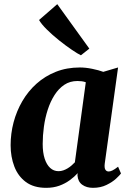

<svg xmlns="http://www.w3.org/2000/svg" viewBox="-20 -892 622 922"><path d="M483 -106.5Q480.5 -86 486 -77.2Q491.5 -68.5 502 -68.5Q509.5 -68.5 520 -73.5Q530.5 -78.5 547 -91.5L561 -59Q555.5 -51 537.5 -34.2Q519.5 -17.5 491.2 -3.8Q463 10 426.5 10Q395.5 10 375 -4.8Q354.5 -19.5 352 -49.5L353 -60.5Q337.5 -43 315.2 -26.8Q293 -10.5 264.8 -0.2Q236.5 10 201.5 10Q142 10 104.2 -18Q66.5 -46 48.8 -92.5Q31 -139 31 -194.5Q31 -250.5 45.2 -304.5Q59.5 -358.5 87.2 -406.2Q115 -454 155.5 -490.2Q196 -526.5 248.2 -547.2Q300.5 -568 363.5 -568Q391 -568 422.8 -561.5Q454.5 -555 476 -547L547 -568ZM392 -497Q382.5 -500.5 372.2 -501.8Q362 -503 352 -503Q316 -503 288.8 -484.8Q261.5 -466.5 241.8 -435.5Q222 -404.5 209.2 -365Q196.5 -325.5 190.8 -283.2Q185 -241 185 -200.5Q185 -159.5 194.5 -130.2Q204 -101 221 -85.5Q238 -70 261 -70Q273 -70 283.8 -73.8Q294.5 -77.5 304.5 -83.5Q314.5 -89.5 323.2 -97Q332 -104.5 339.5 -112.5ZM368.5 -626.5Q353.5 -633.5 324.8 -653Q296 -672.5 263.8 -698.2Q231.5 -724 205 -750.2Q178.5 -776.5 167.5 -796L255 -872L409 -658.5Z"/></svg>

Font: Merriweather Light 18pt ExtraBold
Style: Italic
Weight: 800
Italic angle: -7.8°
Version: Version 2.101